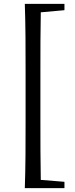

<svg xmlns="http://www.w3.org/2000/svg" viewBox="-20 -804 392 998"><path d="M150 174H315V141L192 131C190 30 190 -72 190 -173V-436C190 -538 190 -641 192 -740L315 -751V-784H109C113 -669 113 -551 113 -436V-173C113 -56 113 61 109 174Z"/></svg>

Font: Noto Serif TC Medium
Style: Regular
Weight: 500
Designer: Ryoko NISHIZUKA 西塚涼子 (kana & ideographs); Frank Grießhammer (Latin, Greek & Cyrillic); Wenlong ZHANG 张文龙 (bopomofo); San
Foundry: Adobe
Version: Version 2.001;hotconv 1.1.0;makeotfexe 2.6.0